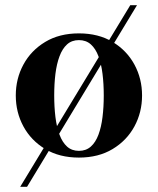

<svg xmlns="http://www.w3.org/2000/svg" viewBox="-20 -599 610 742"><path d="M58 123 483.5 -579H509.5L84.5 123ZM285 10Q209.5 10 154.8 -23Q100 -56 70.5 -110.5Q41 -165 41 -230Q41 -295 70.5 -349.5Q100 -404 154.8 -437Q209.5 -470 285 -470Q360.5 -470 415.2 -437Q470 -404 499.5 -349.5Q529 -295 529 -230Q529 -165 499.5 -110.5Q470 -56 415.2 -23Q360.5 10 285 10ZM285 -16Q312.5 -16 331 -32.5Q349.5 -49 360.5 -78.5Q371.5 -108 376.2 -146.8Q381 -185.5 381 -230Q381 -275 376.2 -313.5Q371.5 -352 360.5 -381.5Q349.5 -411 331 -427.5Q312.5 -444 285 -444Q257.5 -444 239.2 -427.5Q221 -411 210 -381.5Q199 -352 194.2 -313.5Q189.5 -275 189.5 -230Q189.5 -185.5 194.2 -146.8Q199 -108 210 -78.5Q221 -49 239.2 -32.5Q257.5 -16 285 -16Z"/></svg>

Font: Bodoni Moda SC 9pt
Style: Bold
Weight: 700
Designer: Owen Earl
Foundry: indestructible type
Version: Version 2.005